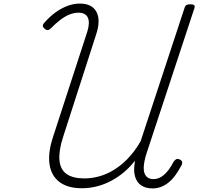

<svg xmlns="http://www.w3.org/2000/svg" viewBox="-20 -1037 1109 1074"><path d="M438 16Q360 16 314 -18Q268 -52 257.5 -115Q247 -178 275 -266L468 -859Q484 -910 471.5 -938Q459 -966 419 -966Q394 -966 369 -956Q344 -946 317.5 -926Q291 -906 263 -877Q254 -869 246 -868.5Q238 -868 228 -878Q219 -886 219.5 -894Q220 -902 229 -911Q259 -945 291 -968Q323 -991 357.5 -1004Q392 -1017 426 -1017Q495 -1017 519.5 -970.5Q544 -924 518 -845L333 -271Q308 -194 312.5 -141.5Q317 -89 352 -64Q387 -39 452 -39Q488 -39 525 -48Q562 -57 595.5 -74.5Q629 -92 660 -117.5Q691 -143 718 -176Q745 -209 767 -248L1013 -995Q1016 -1005 1023.5 -1009Q1031 -1013 1045 -1013Q1060 -1013 1065.5 -1008.5Q1071 -1004 1068 -993L801 -183Q785 -134 784 -101Q783 -68 797.5 -51.5Q812 -35 839 -35Q870 -35 898 -59.5Q926 -84 951 -132Q958 -143 966 -146.5Q974 -150 985 -145Q996 -140 998.5 -132Q1001 -124 995 -112Q977 -78 958.5 -53.5Q940 -29 919.5 -13.5Q899 2 877.5 9.5Q856 17 833 17Q795 17 770 0Q745 -17 735.5 -49.5Q726 -82 734 -128Q734 -130 734 -132.5Q734 -135 734 -137Q706 -101 672.5 -73Q639 -45 601 -25Q563 -5 522 5.5Q481 16 438 16Z"/></svg>

Font: Playwrite RO ExtraLight
Style: Regular
Weight: 250
Version: Version 1.002